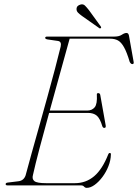

<svg xmlns="http://www.w3.org/2000/svg" viewBox="-20 -872 649 903"><path d="M361.5 0H16Q6.5 0 6.5 -6Q6.5 -12.5 17.5 -13.5L66.5 -19.5Q92 -22.5 100.5 -47.5Q111 -88 127.8 -147.8Q144.5 -207.5 164 -276.8Q183.5 -346 202.8 -415.8Q222 -485.5 238.5 -547.5Q255 -609.5 265.5 -653.5Q270.5 -677 252 -679.5L203.5 -686.5Q192.5 -688.5 192.5 -694Q192.5 -700 202.5 -700H519Q540 -700 552.8 -708.5Q565.5 -717 575 -717Q584 -717 586.5 -704.5L608 -584Q611.5 -570.5 602.5 -570.5Q595.5 -570.5 590 -581Q576.5 -626.5 563.2 -650Q550 -673.5 534.8 -681.8Q519.5 -690 499 -690H307.5Q287.5 -617.5 262.8 -528.5Q238 -439.5 214 -352H389.5Q412.5 -352 425.2 -367.2Q438 -382.5 435.5 -426.5Q434.5 -434 442 -434Q450 -434 451.5 -425.5L477 -282.5Q479 -271.5 472 -270.5Q465 -269.5 461.5 -277.5Q450.5 -315 435.2 -328Q420 -341 393.5 -341H211Q186.5 -252 166 -174.5Q145.5 -97 135 -49Q129.5 -30 141.8 -20.2Q154 -10.5 197 -10.5H332.5Q384 -10.5 422.8 -43.2Q461.5 -76 489.5 -147Q491.5 -152.5 496.5 -152.5Q502 -152.5 501.5 -145.5Q501 -118.5 490.2 -91Q479.5 -63.5 462.2 -40.2Q445 -17 425.5 -2.8Q406 11.5 388 11.5Q380.5 11.5 375.5 5.8Q370.5 0 361.5 0ZM398.5 -824 454 -747.5Q457.5 -742.5 454 -740Q450 -736.5 446.5 -740L365.5 -797Q354.5 -805 347.2 -812.2Q340 -819.5 340 -828.5Q339.5 -846 360 -851Q371.5 -853.5 379.5 -845.8Q387.5 -838 398.5 -824Z"/></svg>

Font: Fraunces 72pt S000 Thin
Style: Italic
Weight: 100
Italic angle: -16°
Version: Version 1.000; ttfautohint (v1.8.3)